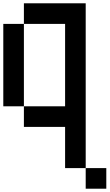

<svg xmlns="http://www.w3.org/2000/svg" viewBox="-20 -895 665 1165"><path d="M0 -250V-750H125V-250ZM125 -250H375V-750H125V-875H500V125H375V-125H125ZM500 125H625V250H500Z"/></svg>

Font: Galmuri7 Regular
Style: Regular
Weight: 400
Designer: Lee Minseo (quiple)
Version: Version 2.399;hotconv 1.1.1;makeotfexe 2.6.0 DEVELOPMENT